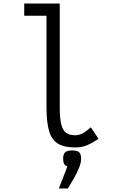

<svg xmlns="http://www.w3.org/2000/svg" viewBox="-20 -820 640 1086"><path d="M405 14Q344 14 308.5 -7Q273 -28 258 -77.5Q243 -127 243 -213V-731H117V-800H318V-213Q318 -153 326 -118.5Q334 -84 353 -69.5Q372 -55 405 -55Q426 -55 445 -64.5Q464 -74 494 -100L537 -35Q497 -8 468.5 3Q440 14 405 14ZM313 246 361 122Q337 114 337 78Q337 52 348.5 41.5Q360 31 388 31Q417 31 428 41.5Q439 52 439 78Q439 99 427.5 128Q416 157 398.5 188Q381 219 364 246Z"/></svg>

Font: Victor Mono
Style: Regular
Weight: 400
Monospace: yes
Designer: Rune Bjørnerås
Version: Version 1.561;gftools[0.9.30]